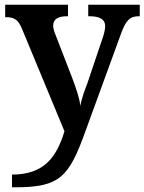

<svg xmlns="http://www.w3.org/2000/svg" viewBox="-20 -556 614 816"><path d="M31 240H45C235 240 273 196 343 2L494 -412C515 -470 532 -487 570 -487H574V-536H355V-487H359C403 -487 427 -475 427 -444C427 -432 422 -411 417 -397L351 -201C343 -180 326 -138 322 -106C318 -135 305 -178 286 -227L216 -408C211 -420 206 -435 206 -446C206 -476 228 -487 266 -487H269V-536H2V-483H5C37 -483 56 -475 72 -437L254 2C221 110 169 186 31 186Z"/></svg>

Font: Noto Serif Semi
Style: Regular
Weight: 600
Designer: Monotype Design Team
Foundry: Monotype Imaging Inc.
Version: Version 1.002